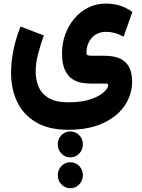

<svg xmlns="http://www.w3.org/2000/svg" viewBox="-20 -459 770 1043"><path d="M361.8 254.9Q390.6 254.9 410.4 275.4Q430.2 295.9 430.2 325.2Q430.2 354.5 410.4 375.2Q390.6 396 361.8 396Q333.5 396 313.7 375.2Q293.9 354.5 293.9 325.2Q293.9 295.9 313.7 275.4Q333.5 254.9 361.8 254.9ZM361.8 422.4Q390.6 422.4 410.4 442.9Q430.2 463.4 430.2 492.7Q430.2 522 410.4 542.7Q390.6 563.5 361.8 563.5Q333.5 563.5 313.7 542.7Q293.9 522 293.9 492.7Q293.9 463.4 313.7 442.9Q333.5 422.4 361.8 422.4ZM350.6 246.1Q245.6 246.1 176.5 205.6Q107.4 165 73.7 95Q40 24.9 40 -64.5Q40 -124 53.2 -187.7Q66.4 -251.5 91.3 -314.9L217.8 -266.6Q199.2 -213.9 186.5 -164.1Q173.8 -114.3 173.8 -71.8Q173.8 -25.9 189.9 12.5Q206.1 50.8 244.6 73.7Q283.2 96.7 350.6 96.7Q425.8 96.7 473.9 79.8Q522 63 544.9 41Q567.9 19 567.9 3.9Q567.9 -4.9 555.2 -4.9H476.1Q453.1 -4.9 425.8 -9Q398.4 -13.2 373.5 -29.1Q348.6 -44.9 332.8 -78.6Q316.9 -112.3 316.9 -170.9Q316.9 -222.2 333.7 -270Q350.6 -317.9 382.1 -356.2Q413.6 -394.5 458 -417Q502.4 -439.5 557.1 -439.5Q637.2 -439.5 699.2 -394L651.4 -259.8Q624.5 -274.4 600.6 -280.3Q576.7 -286.1 558.1 -286.1Q507.3 -286.1 478.5 -253.4Q449.7 -220.7 449.7 -171.4Q449.7 -160.6 458 -158.4Q466.3 -156.2 476.1 -156.2H545.4Q603.5 -156.2 636.7 -138.4Q669.9 -120.6 683.8 -89.4Q697.8 -58.1 697.8 -18.1Q697.8 54.7 657.2 114.7Q616.7 174.8 539.3 210.4Q461.9 246.1 350.6 246.1Z"/></svg>

Font: Vazirmatn RD UI FD Black
Style: Regular
Weight: 900
Designer: Saber Rastikerdar
Foundry: Saber Rastikerdar
Version: Version 33.003